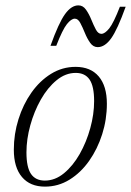

<svg xmlns="http://www.w3.org/2000/svg" viewBox="-20 -685 488 715"><path d="M261.5 -436Q317.5 -436 347.8 -400.2Q378 -364.5 378 -298.5Q378 -240 360.5 -185Q343 -130 312 -86Q281 -42 239 -16Q197 10 147.5 10Q92 10 61.8 -25.8Q31.5 -61.5 31.5 -127.5Q31.5 -186 48.8 -241Q66 -296 97 -340Q128 -384 170 -410Q212 -436 261.5 -436ZM147 -12.5Q185 -12.5 218.2 -39.8Q251.5 -67 276.8 -111.5Q302 -156 316.2 -207.8Q330.5 -259.5 330.5 -308.5Q330.5 -364 313.5 -388.8Q296.5 -413.5 262 -413.5Q224 -413.5 190.8 -386.2Q157.5 -359 132.2 -314.5Q107 -270 92.8 -218.2Q78.5 -166.5 78.5 -117.5Q78.5 -62 95.5 -37.2Q112.5 -12.5 147 -12.5ZM448 -660Q417.5 -575 394 -542.2Q370.5 -509.5 344 -509.5Q327 -509.5 315.8 -525.5Q304.5 -541.5 296 -562.5Q287.5 -583.5 279 -599.5Q270.5 -615.5 258.5 -615.5Q245.5 -615.5 229.2 -595.2Q213 -575 189.5 -514.5H168Q198.5 -599.5 222 -632.2Q245.5 -665 272 -665Q289 -665 300.2 -649Q311.5 -633 320 -612Q328.5 -591 337 -575Q345.5 -559 357.5 -559Q370.5 -559 386.8 -579.2Q403 -599.5 426.5 -660Z"/></svg>

Font: Newsreader Text Light
Style: Italic
Weight: 300
Italic angle: -17°
Designer: Hugues Gentile
Foundry: Production Type
Version: Version 1.001